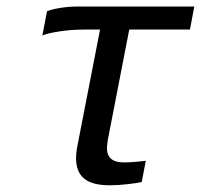

<svg xmlns="http://www.w3.org/2000/svg" viewBox="-20 -548 640 578"><path d="M233.9 -459Q193.4 -459 156.7 -453.1Q120.1 -447.3 107.4 -440.9L121.6 -514.2Q135.7 -520 161.4 -524.2Q187 -528.3 213.4 -528.3H564.9L551.8 -459H369.1L304.2 -125L301.8 -103Q301.8 -59.1 352.1 -59.1Q379.9 -59.1 418.9 -64L406.7 0Q394.5 2.9 365.2 6.3Q335.9 9.8 310.5 9.8Q257.8 9.8 233.4 -10.3Q209 -30.3 209 -71.8Q209 -88.9 213.4 -110.8L281.2 -459Z"/></svg>

Font: Liberation Mono
Style: Italic
Weight: 400
Italic angle: -12°
Monospace: yes
Designer: Steve Matteson
Foundry: Ascender Corporation
Version: Version 2.1.5